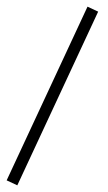

<svg xmlns="http://www.w3.org/2000/svg" viewBox="-25 -546 325 577"><path d="M270 -511 27 11 -5 -4 238 -526Z"/></svg>

Font: Azad Pori Unicode
Style: Regular
Weight: 400
Designer: Abul Kalam Azad
Foundry: Lipighor Font Foundry
Version: Version 1.026;December 22, 2019;FontCreator 12.0.0.2547 64-b